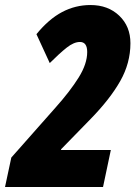

<svg xmlns="http://www.w3.org/2000/svg" viewBox="-48 -744 543 764"><path d="M-3 -117 173 -316Q231 -381 265 -435.5Q299 -490 299 -537Q299 -577 270 -577Q246 -577 217.5 -554.5Q189 -532 150 -493L97 -608Q146 -668 199 -696Q252 -724 312 -724Q382 -724 426.5 -681.5Q471 -639 471 -572Q471 -493 430.5 -421.5Q390 -350 313 -271L195 -150V-147H393L362 0H-28Z"/></svg>

Font: Noto Sans UI CondBlack
Style: Italic
Weight: 900
Width: 3
Italic angle: -12°
Designer: Monotype Design Team
Foundry: Monotype Imaging Inc.
Version: Version 1.001